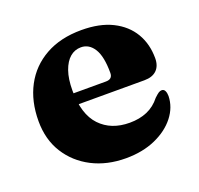

<svg xmlns="http://www.w3.org/2000/svg" viewBox="-95 -594 737 712"><g transform="rotate(-20 273.0 -238.0)"><path d="M516 -299Q516 -268.5 499 -252Q482 -235.5 450.5 -235.5H146V-280H315Q341 -280 341 -304.5Q341 -369.5 321.8 -400.2Q302.5 -431 270.5 -431Q246 -431 227.2 -415Q208.5 -399 197.5 -367.8Q186.5 -336.5 186.5 -291Q186.5 -197 229.8 -151.5Q273 -106 346 -106Q385 -106 415.2 -119Q445.5 -132 467.5 -160Q479 -171 485.2 -175Q491.5 -179 497.5 -179Q506.5 -179 510.5 -170.5Q514.5 -162 514.5 -150Q513.5 -106.5 484.5 -69.2Q455.5 -32 404.8 -9.5Q354 13 288 13Q213.5 13 155.2 -17Q97 -47 63.2 -100.8Q29.5 -154.5 29.5 -227Q29.5 -305.5 61 -364.8Q92.5 -424 151.8 -457.2Q211 -490.5 294 -490.5Q366 -490.5 415.5 -465.8Q465 -441 490.5 -398Q516 -355 516 -299Z"/></g></svg>

Font: Fraunces
Style: Bold
Weight: 700
Version: Version 1.000;[b76b70a41]